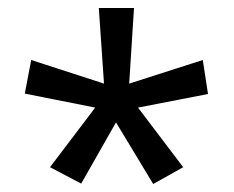

<svg xmlns="http://www.w3.org/2000/svg" viewBox="-20 -779 584 480"><path d="M315 -759 303 -570 487 -629 500 -544 325 -510 438 -361 363 -319 270 -473 183 -320 105 -361 218 -510 42 -545 58 -629 240 -570 227 -759Z"/></svg>

Font: Noto Sans Hebrew Thin Medium
Style: Regular
Weight: 500
Version: Version 3.001